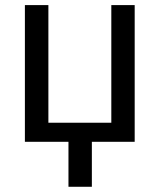

<svg xmlns="http://www.w3.org/2000/svg" viewBox="-20 -548 617 742"><path d="M167 -528.3V-73.7H410.2V-528.3H500.5V0H335V173.8H244.6V0H76.2V-528.3Z"/></svg>

Font: Roboto-o
Style: o-Regular
Weight: 400
Designer: Google
Version: Version 2.134; 2016; ttfautohint (v1.6)